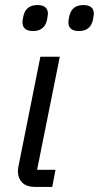

<svg xmlns="http://www.w3.org/2000/svg" viewBox="-20 -741 392 761"><path d="M111 -618Q69 -618 69 -653Q69 -658 72 -674Q81 -721 128 -721Q170 -721 170 -686Q170 -682 167 -665Q158 -618 111 -618ZM293 -618Q251 -618 251 -653Q251 -658 254 -674Q263 -721 310 -721Q352 -721 352 -686Q352 -682 349 -665Q340 -618 293 -618ZM187 0H120Q86 0 68.5 -17Q51 -34 51 -63Q51 -71 54 -86L140 -516H217L127 -68H200Z"/></svg>

Font: Aneliza
Style: Italic
Weight: 400
Italic angle: -11.31°
Designer: Mike Abbink, Paul van der Laan, Pieter van Rosmalen
Foundry: Bold Monday
Version: Version 3.0